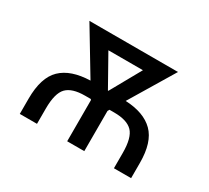

<svg xmlns="http://www.w3.org/2000/svg" viewBox="-110 -704 955 879"><g transform="rotate(30 367.5 -264.0)"><path d="M463.4 -293.9Q561.5 -289.6 611.6 -239.7Q661.6 -189.9 661.6 -80.6V0H570.8V-80.6Q570.8 -161.6 541.5 -191.7Q512.2 -221.7 444.3 -221.7H419.4L414.1 -212.4V0H323.7V-217.3L320.8 -221.7H290.5Q222.2 -221.7 193.1 -191.7Q164.1 -161.6 164.1 -80.6V0H73.2V-80.6Q73.2 -192.4 124.3 -241.7Q175.3 -291 277.3 -293.9L136.2 -528.3H604.5ZM369.1 -294.4H371.6L461.4 -455.1H278.8Z"/></g></svg>

Font: Roboto Web
Style: Regular
Weight: 400
Designer: Google
Version: Version 1.200310; 2013